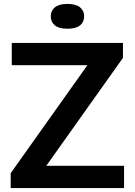

<svg xmlns="http://www.w3.org/2000/svg" viewBox="-20 -959 687 979"><path d="M34.5 0V-76L445.5 -654.5L448.5 -626.5H40V-740H607V-664L196 -85.5L193 -113.5H612.5V0ZM324 -812.5Q281 -812.5 260 -829.5Q239 -846.5 239 -875.5Q239 -904.5 260 -921.8Q281 -939 324 -939Q367 -939 388 -921.8Q409 -904.5 409 -875.5Q409 -846.5 388 -829.5Q367 -812.5 324 -812.5Z"/></svg>

Font: Encode Sans SemiExpanded SemiBold
Style: Regular
Weight: 600
Width: 6
Designer: Multiple Designers
Foundry: Impallari Type
Version: Version 3.002